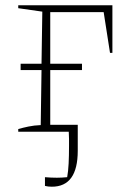

<svg xmlns="http://www.w3.org/2000/svg" viewBox="-20 -498 476 726"><path d="M49 0V-10Q66 -15 87.5 -19.5Q109 -24 134 -25L137 -233H58V-257H137L140 -454L49 -467V-478H405V-298H396L372 -452H170V-257H290V-233H170V-26H274V72Q274 208 176 208Q162 208 150 205V172Q162 173 173 173.5Q184 174 195 174Q204 174 214 173.5Q224 173 234 172Q238 150 239.5 120.5Q241 91 241 54Q241 41 241 27.5Q241 14 240 0Z"/></svg>

Font: Piazzolla Thin
Style: Regular
Weight: 100
Designer: Juan Pablo del Peral
Foundry: Huerta Tipografica
Version: Version 1.330